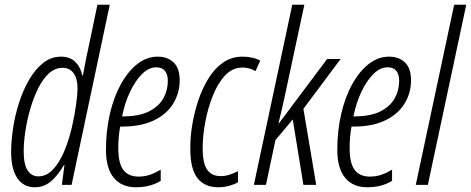

<svg xmlns="http://www.w3.org/2000/svg" viewBox="-20 -780 1987 810"><path d="M127 10Q79 10 53 -28.5Q27 -67 27 -139Q27 -184 35 -238Q43 -292 60 -345.5Q77 -399 102.5 -443Q128 -487 161.5 -514Q195 -541 238 -541Q275 -541 297.5 -519Q320 -497 327 -462H330Q335 -487 339.5 -513.5Q344 -540 350 -564L391 -760H443L282 0H241L252 -84H250Q224 -40 195 -15Q166 10 127 10ZM142 -36Q177 -36 204.5 -66Q232 -96 251.5 -143Q271 -190 283 -242Q295 -294 301 -338.5Q307 -383 307 -408Q307 -448 290.5 -471Q274 -494 244 -494Q212 -494 186 -470Q160 -446 140.5 -406.5Q121 -367 107.5 -320Q94 -273 87 -226.5Q80 -180 80 -142Q80 -86 96.5 -61Q113 -36 142 -36Z M553 10Q493 10 460 -30Q427 -70 427 -148Q427 -228 443.5 -299.5Q460 -371 490 -425Q520 -479 559.5 -510Q599 -541 645 -541Q687 -541 712.5 -516.5Q738 -492 738 -441Q738 -388 711 -343.5Q684 -299 630 -272.5Q576 -246 494 -246H487Q479 -203 479 -155Q479 -92 500 -63.5Q521 -35 565 -35Q590 -35 612 -42.5Q634 -50 658 -64V-17Q637 -4 611 3Q585 10 553 10ZM499 -289Q567 -289 608.5 -310Q650 -331 669 -365Q688 -399 688 -439Q688 -466 676 -481Q664 -496 639 -496Q608 -496 580 -468.5Q552 -441 529.5 -394.5Q507 -348 495 -289Z M901 10Q843 10 813 -28.5Q783 -67 783 -150Q782 -197 790.5 -250Q799 -303 816 -354.5Q833 -406 859 -448.5Q885 -491 921 -516Q957 -541 1003 -541Q1048 -541 1078 -524L1058 -480Q1033 -495 1003 -495Q961 -495 930 -462Q899 -429 878 -376.5Q857 -324 846 -265Q835 -206 835 -155Q835 -91 854 -64Q873 -37 911 -37Q929 -37 947 -42.5Q965 -48 984 -58V-11Q968 -2 946.5 4Q925 10 901 10Z M1051 0 1213 -760H1264L1182 -377Q1176 -349 1169.5 -321Q1163 -293 1155 -260H1157L1360 -531H1417L1260 -321L1314 0H1260L1215 -276L1142 -189L1102 0Z M1529 10Q1469 10 1436 -30Q1403 -70 1403 -148Q1403 -228 1419.5 -299.5Q1436 -371 1466 -425Q1496 -479 1535.5 -510Q1575 -541 1621 -541Q1663 -541 1688.5 -516.5Q1714 -492 1714 -441Q1714 -388 1687 -343.5Q1660 -299 1606 -272.5Q1552 -246 1470 -246H1463Q1455 -203 1455 -155Q1455 -92 1476 -63.5Q1497 -35 1541 -35Q1566 -35 1588 -42.5Q1610 -50 1634 -64V-17Q1613 -4 1587 3Q1561 10 1529 10ZM1475 -289Q1543 -289 1584.5 -310Q1626 -331 1645 -365Q1664 -399 1664 -439Q1664 -466 1652 -481Q1640 -496 1615 -496Q1584 -496 1556 -468.5Q1528 -441 1505.5 -394.5Q1483 -348 1471 -289Z M1734 0 1896 -760H1947L1785 0Z"/></svg>

Font: Noto Sans ExtraCondensed Light
Style: Italic
Weight: 300
Width: 2
Italic angle: -12°
Designer: Monotype Design Team
Foundry: Monotype Imaging Inc.
Version: Version 2.013; ttfautohint (v1.8.4.7-5d5b)